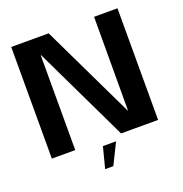

<svg xmlns="http://www.w3.org/2000/svg" viewBox="-146 -803 1038 1091"><g transform="rotate(-20 373.0 -257.5)"><path d="M40.5 0H182V-573.5H184L459 0H683V-675H541.5L540.5 -108.5H539L267 -675H40.5ZM304.5 160H354L417 32.5H337.5Z"/></g></svg>

Font: Anybody Thin SemiBold
Style: Regular
Weight: 600
Version: Version 1.113;gftools[0.9.25]